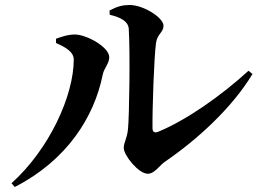

<svg xmlns="http://www.w3.org/2000/svg" viewBox="-20 -736 1040 768"><path d="M418 -694 419 -677C466 -666 493 -649 495 -621C501 -524 497 -269 492 -220C488 -180 475 -167 475 -144C475 -115 534 -41 571 -41C599 -41 618 -75 641 -90C765 -175 906 -301 990 -440L974 -453C861 -350 724 -255 613 -209C598 -203 590 -208 590 -224C589 -295 596 -506 604 -564C609 -601 634 -606 634 -633C634 -666 553 -716 499 -716C471 -716 450 -711 418 -694ZM204 -564C238 -549 275 -530 275 -498C275 -354 178 -140 26 -3L39 12C248 -95 357 -268 391 -438C396 -463 417 -482 417 -507C417 -548 327 -597 281 -598C251 -598 226 -589 204 -581Z"/></svg>

Font: Noto Serif SC
Style: Bold
Weight: 700
Designer: Ryoko NISHIZUKA 西塚涼子 (kana & ideographs); Frank Grießhammer (Latin, Greek & Cyrillic); Wenlong ZHANG 张文龙 (bopomofo); San
Foundry: Adobe
Version: Version 2.001;hotconv 1.1.0;makeotfexe 2.6.0